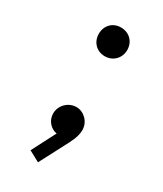

<svg xmlns="http://www.w3.org/2000/svg" viewBox="-146 -477 560 661"><g transform="rotate(30 134.5 -146.5)"><path d="M76 103 119 126 178 13C193 -16 196 -33 196 -46C196 -79 169 -105 139 -105C107 -105 80 -78 80 -46C80 -17 102 5 125 8ZM79 -362C79 -330 102 -305 135 -305C168 -305 192 -330 192 -362C192 -395 168 -419 135 -419C102 -419 79 -395 79 -362Z"/></g></svg>

Font: MV Cash Light
Style: Regular
Weight: 300
Designer: Rodrigo Fuenzalida
Foundry: fragTYPE
Version: Version 1.100;Glyphs 3.1.2 (3151)